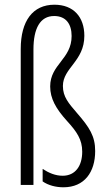

<svg xmlns="http://www.w3.org/2000/svg" viewBox="-20 -785 456 815"><path d="M338 -633C338 -713 292 -765 211 -765C119 -765 68 -696 68 -577V0H122V-575C122 -664 150 -717 210 -717C260 -717 284 -683 284 -632C284 -534 193 -512 193 -418C193 -367 217 -324 264 -272C306 -226 329 -193 329 -141C329 -81 300 -39 246 -39C215 -39 187 -51 161 -68V-15C185 2 218 10 249 10C339 10 384 -55 384 -144C384 -207 360 -244 307 -305C271 -347 247 -374 247 -420C247 -497 338 -525 338 -633Z"/></svg>

Font: Noto Sans Arabic UI XCn Lt
Style: Regular
Weight: 300
Width: 2
Designer: Monotype Design Team, Nadine Chahine and Nizar Qandah
Foundry: Monotype Imaging Inc.
Version: Version 2.010